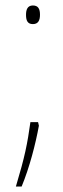

<svg xmlns="http://www.w3.org/2000/svg" viewBox="-20 -552 230 701"><path d="M75 -498C75 -478 80 -464 100 -464C119 -464 126 -477 126 -498C126 -519 120 -532 100 -532C80 -532 75 -516 75 -498ZM122 -93 119 -106H91C80 -27 71 19 38 129H59C88 59 110 -27 122 -93Z"/></svg>

Font: Noto Sans Lao Condensed Thin
Style: Regular
Weight: 100
Width: 3
Designer: Monotype Design Team
Foundry: Monotype Imaging Inc.
Version: Version 2.003